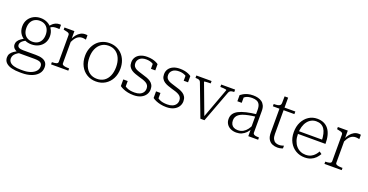

<svg xmlns="http://www.w3.org/2000/svg" viewBox="-35 -1450 4776 2490"><g transform="rotate(20 2353.5 -205.0)"><path d="M537 -467Q501 -470 475 -468Q449 -466 430 -455Q411 -444 396 -420L382 -435Q395 -459 411 -477Q427 -495 446.5 -507Q466 -519 488.5 -524Q511 -529 537 -526ZM261 -156Q207 -156 164 -178Q121 -200 96 -241Q71 -282 71 -336Q71 -391 96.5 -432Q122 -473 165 -496Q208 -519 261 -519Q315 -519 358.5 -496Q402 -473 427.5 -432Q453 -391 453 -336Q453 -282 427.5 -241Q402 -200 358.5 -178Q315 -156 261 -156ZM261 -193Q301 -193 331 -209.5Q361 -226 378 -258.5Q395 -291 395 -336Q395 -382 378 -415Q361 -448 331 -465Q301 -482 261 -482Q223 -482 192.5 -465Q162 -448 145 -415Q128 -382 128 -336Q128 -291 145 -258.5Q162 -226 192.5 -209.5Q223 -193 261 -193ZM244 236Q183 236 132.5 224Q82 212 52 183.5Q22 155 22 109Q22 80 36 57.5Q50 35 77.5 16Q105 -3 147 -22L165 -2Q134 13 114 29.5Q94 46 84 64.5Q74 83 74 105Q74 135 92.5 156Q111 177 149 188Q187 199 244 199H276Q333 199 377.5 183Q422 167 447.5 139Q473 111 473 74Q473 38 449 22Q425 6 362 6H144L142 5Q113 -4 94 -16.5Q75 -29 66 -45.5Q57 -62 57 -82Q57 -107 69.5 -127.5Q82 -148 106.5 -166.5Q131 -185 167 -201L188 -181Q164 -170 146 -157Q128 -144 118 -129Q108 -114 108 -97Q108 -71 129 -59.5Q150 -48 189 -48H363Q417 -48 453 -36Q489 -24 507.5 1Q526 26 526 65Q526 120 491.5 158.5Q457 197 400 216.5Q343 236 276 236Z M906 -516V-456Q898 -458 889.5 -459.5Q881 -461 872.5 -462Q864 -463 856 -463Q834 -463 815 -455.5Q796 -448 780.5 -434Q765 -420 751 -397.5Q737 -375 722 -344L720 -391Q737 -430 760 -458.5Q783 -487 811.5 -503Q840 -519 873 -519Q882 -519 892 -518.5Q902 -518 906 -516ZM591 0V-31H593Q628 -31 651 -38Q674 -45 674 -66V-434Q674 -448 666.5 -455.5Q659 -463 643 -467.5Q627 -472 602 -477L591 -479V-509H728V-387L731 -390V-63Q731 -50 745 -43Q759 -36 778.5 -33.5Q798 -31 812 -31H829V0Z M1456 -255Q1456 -177 1424.5 -117Q1393 -57 1338 -23.5Q1283 10 1212 10Q1141 10 1085.5 -23.5Q1030 -57 998.5 -117Q967 -177 967 -255Q967 -313 985.5 -361.5Q1004 -410 1036.5 -445.5Q1069 -481 1114 -500Q1159 -519 1212 -519Q1265 -519 1310 -499.5Q1355 -480 1387.5 -445Q1420 -410 1438 -361.5Q1456 -313 1456 -255ZM1027 -255Q1027 -186 1049.5 -134.5Q1072 -83 1113.5 -55Q1155 -27 1212 -27Q1269 -27 1310 -54.5Q1351 -82 1373.5 -134Q1396 -186 1396 -255Q1396 -323 1373.5 -374.5Q1351 -426 1310 -454.5Q1269 -483 1212 -483Q1155 -483 1113.5 -454Q1072 -425 1049.5 -374Q1027 -323 1027 -255Z M1863 -129Q1863 -155 1851.5 -173Q1840 -191 1819.5 -202.5Q1799 -214 1773.5 -222.5Q1748 -231 1721 -238Q1691 -247 1662.5 -257Q1634 -267 1610.5 -282.5Q1587 -298 1573 -322Q1559 -346 1559 -382Q1559 -423 1580 -454Q1601 -485 1639.5 -502Q1678 -519 1731 -519Q1771 -519 1801.5 -512Q1832 -505 1853.5 -495Q1875 -485 1888 -475V-389H1828V-471Q1833 -469 1837.5 -465.5Q1842 -462 1845 -457.5Q1848 -453 1849.5 -447.5Q1851 -442 1850 -437Q1838 -452 1820 -462Q1802 -472 1779.5 -477.5Q1757 -483 1731 -483Q1673 -483 1642.5 -456Q1612 -429 1612 -389Q1612 -362 1624 -345Q1636 -328 1656.5 -317Q1677 -306 1702.5 -298.5Q1728 -291 1755 -282Q1784 -274 1813 -263.5Q1842 -253 1865.5 -237Q1889 -221 1902.5 -196.5Q1916 -172 1916 -136Q1916 -96 1894 -62.5Q1872 -29 1830.5 -9.5Q1789 10 1731 10Q1689 10 1653 2.5Q1617 -5 1588.5 -17Q1560 -29 1538 -45V-137H1599V-29Q1591 -36 1586 -42.5Q1581 -49 1578.5 -55Q1576 -61 1576 -67Q1576 -73 1577 -79Q1597 -61 1620.5 -49Q1644 -37 1671.5 -32Q1699 -27 1731 -27Q1772 -27 1801 -39Q1830 -51 1846.5 -74Q1863 -97 1863 -129Z M2315 -129Q2315 -155 2303.5 -173Q2292 -191 2271.5 -202.5Q2251 -214 2225.5 -222.5Q2200 -231 2173 -238Q2143 -247 2114.5 -257Q2086 -267 2062.5 -282.5Q2039 -298 2025 -322Q2011 -346 2011 -382Q2011 -423 2032 -454Q2053 -485 2091.5 -502Q2130 -519 2183 -519Q2223 -519 2253.5 -512Q2284 -505 2305.5 -495Q2327 -485 2340 -475V-389H2280V-471Q2285 -469 2289.5 -465.5Q2294 -462 2297 -457.5Q2300 -453 2301.5 -447.5Q2303 -442 2302 -437Q2290 -452 2272 -462Q2254 -472 2231.5 -477.5Q2209 -483 2183 -483Q2125 -483 2094.5 -456Q2064 -429 2064 -389Q2064 -362 2076 -345Q2088 -328 2108.5 -317Q2129 -306 2154.5 -298.5Q2180 -291 2207 -282Q2236 -274 2265 -263.5Q2294 -253 2317.5 -237Q2341 -221 2354.5 -196.5Q2368 -172 2368 -136Q2368 -96 2346 -62.5Q2324 -29 2282.5 -9.5Q2241 10 2183 10Q2141 10 2105 2.5Q2069 -5 2040.5 -17Q2012 -29 1990 -45V-137H2051V-29Q2043 -36 2038 -42.5Q2033 -49 2030.5 -55Q2028 -61 2028 -67Q2028 -73 2029 -79Q2049 -61 2072.5 -49Q2096 -37 2123.5 -32Q2151 -27 2183 -27Q2224 -27 2253 -39Q2282 -51 2298.5 -74Q2315 -97 2315 -129Z M2841 -463Q2840 -468 2827.5 -470.5Q2815 -473 2796 -474.5Q2777 -476 2756 -476H2754V-509H2946V-476H2944Q2927 -476 2913 -473Q2899 -470 2889 -462.5Q2879 -455 2873 -440L2708 0H2652L2484 -443Q2479 -457 2469.5 -464Q2460 -471 2446 -473.5Q2432 -476 2414 -476H2411V-509H2621V-476H2619Q2598 -476 2578 -475Q2558 -474 2545 -472.5Q2532 -471 2532 -467L2694 -34L2683 -35Z M3324 -305V-271Q3268 -265 3224 -256Q3180 -247 3148 -235.5Q3116 -224 3095.5 -208Q3075 -192 3065 -171.5Q3055 -151 3055 -124Q3055 -95 3066.5 -72.5Q3078 -50 3101 -38Q3124 -26 3158 -26Q3198 -26 3229.5 -44Q3261 -62 3284 -92.5Q3307 -123 3321 -159L3323 -106Q3306 -71 3280.5 -45Q3255 -19 3222 -4.5Q3189 10 3148 10Q3104 10 3069.5 -6.5Q3035 -23 3015.5 -53Q2996 -83 2996 -123Q2996 -165 3016.5 -195Q3037 -225 3078 -246Q3119 -267 3180.5 -281.5Q3242 -296 3324 -305ZM3313 0V-109H3310V-360Q3310 -408 3296 -434.5Q3282 -461 3256 -472Q3230 -483 3193 -483Q3139 -483 3105 -464Q3071 -445 3052 -418Q3051 -426 3053 -434Q3055 -442 3059 -449Q3063 -456 3069.5 -461Q3076 -466 3085 -467V-377H3025V-462Q3040 -474 3063.5 -487.5Q3087 -501 3120 -510Q3153 -519 3195 -519Q3229 -519 3259.5 -511.5Q3290 -504 3314 -487Q3338 -470 3352 -441Q3366 -412 3366 -368V-66Q3366 -53 3377 -45Q3388 -37 3406 -34Q3424 -31 3448 -31H3449V0Z M3480 -473V-505H3485Q3514 -505 3535 -509Q3556 -513 3567 -524Q3578 -535 3578 -556L3612 -509H3777V-473ZM3628 -144Q3628 -103 3640.5 -77.5Q3653 -52 3674.5 -40.5Q3696 -29 3724 -29Q3744 -29 3760.5 -33.5Q3777 -38 3790 -42V-5Q3781 -1 3769.5 2.5Q3758 6 3744.5 8Q3731 10 3716 10Q3679 10 3645.5 -4Q3612 -18 3591.5 -52Q3571 -86 3571 -144V-495L3577 -502L3579 -646H3628Z M3908 -251Q3908 -197 3922 -155.5Q3936 -114 3961 -85.5Q3986 -57 4019.5 -42Q4053 -27 4092 -27Q4136 -27 4167.5 -43.5Q4199 -60 4219 -84Q4239 -108 4251 -130L4284 -106Q4266 -74 4240 -47.5Q4214 -21 4177 -5.5Q4140 10 4091 10Q4024 10 3969 -22Q3914 -54 3881.5 -113Q3849 -172 3849 -253Q3849 -332 3879.5 -391.5Q3910 -451 3961.5 -485Q4013 -519 4078 -519Q4130 -519 4169 -501.5Q4208 -484 4234.5 -450Q4261 -416 4274.5 -365.5Q4288 -315 4288 -248H3889V-285H4249L4229 -268Q4227 -322 4217.5 -362.5Q4208 -403 4189.5 -429.5Q4171 -456 4143.5 -469.5Q4116 -483 4078 -483Q4041 -483 4010 -467Q3979 -451 3956 -420.5Q3933 -390 3920.5 -347Q3908 -304 3908 -251Z M4679 -516V-456Q4671 -458 4662.5 -459.5Q4654 -461 4645.5 -462Q4637 -463 4629 -463Q4607 -463 4588 -455.5Q4569 -448 4553.5 -434Q4538 -420 4524 -397.5Q4510 -375 4495 -344L4493 -391Q4510 -430 4533 -458.5Q4556 -487 4584.5 -503Q4613 -519 4646 -519Q4655 -519 4665 -518.5Q4675 -518 4679 -516ZM4364 0V-31H4366Q4401 -31 4424 -38Q4447 -45 4447 -66V-434Q4447 -448 4439.5 -455.5Q4432 -463 4416 -467.5Q4400 -472 4375 -477L4364 -479V-509H4501V-387L4504 -390V-63Q4504 -50 4518 -43Q4532 -36 4551.5 -33.5Q4571 -31 4585 -31H4602V0Z"/></g></svg>

Font: Roboto Serif 36pt ExtraLight
Style: Regular
Weight: 250
Designer: Greg Gazdowicz
Foundry: Commercial Type
Version: Version 1.008